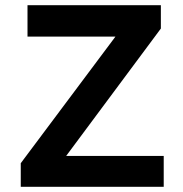

<svg xmlns="http://www.w3.org/2000/svg" viewBox="-20 -720 707 740"><path d="M60 0V-91L425 -579H86V-700H600V-610L235 -119H611V0Z"/></svg>

Font: Readex Pro Medium
Style: Regular
Weight: 500
Designer: Bonnie Shaver-Troup, Thomas Jockin
Foundry: Lexend
Version: Version 1.204; ttfautohint (v1.8.4.7-5d5b)